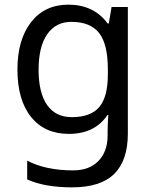

<svg xmlns="http://www.w3.org/2000/svg" viewBox="-20 -566 655 826"><path d="M275 -546Q328 -546 370.5 -526Q413 -506 443 -465H448L460 -536H530V9Q530 124 471.5 182Q413 240 290 240Q172 240 97 206V125Q176 167 295 167Q364 167 403.5 126.5Q443 86 443 16V-5Q443 -17 444 -39.5Q445 -62 446 -71H442Q388 10 276 10Q172 10 113.5 -63Q55 -136 55 -267Q55 -395 113.5 -470.5Q172 -546 275 -546ZM287 -472Q220 -472 183 -418.5Q146 -365 146 -266Q146 -167 182.5 -114.5Q219 -62 289 -62Q370 -62 407 -105.5Q444 -149 444 -246V-267Q444 -377 406 -424.5Q368 -472 287 -472Z"/></svg>

Font: Noto Sans Palmyrene
Style: Regular
Weight: 400
Designer: Monotype Design Team
Foundry: Monotype Imaging Inc.
Version: Version 2.001; ttfautohint (v1.8.4.7-5d5b)